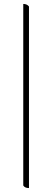

<svg xmlns="http://www.w3.org/2000/svg" viewBox="-20 -754 265 974"><path d="M127 200Q106 200 98 187V-734Q117 -734 127 -721Z"/></svg>

Font: Petrona Thin
Style: Regular
Weight: 100
Designer: Ringo R. Seeber
Foundry: Ringo R. Seeber
Version: Version 2.001; ttfautohint (v1.8.3)